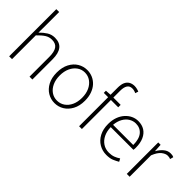

<svg xmlns="http://www.w3.org/2000/svg" viewBox="24 -1540 2287 2287"><g transform="rotate(45 1167.0 -397.0)"><path d="M102 0V-794H150V-564L149 -446Q190 -488 233.5 -515.5Q277 -543 332 -543Q414 -543 453.5 -492.5Q493 -442 493 -340V0H445V-334Q445 -418 416.5 -459.5Q388 -501 323 -501Q276 -501 237 -476Q198 -451 150 -401V0Z M877 13Q813 13 759 -19.5Q705 -52 672 -114Q639 -176 639 -264Q639 -353 672 -415.5Q705 -478 759 -510.5Q813 -543 877 -543Q925 -543 968 -524.5Q1011 -506 1044 -470.5Q1077 -435 1096 -382.5Q1115 -330 1115 -264Q1115 -176 1081.5 -114Q1048 -52 994.5 -19.5Q941 13 877 13ZM877 -29Q931 -29 974 -58.5Q1017 -88 1041.5 -141Q1066 -194 1066 -264Q1066 -335 1041.5 -388Q1017 -441 974 -471.5Q931 -502 877 -502Q823 -502 780.5 -471.5Q738 -441 713.5 -388Q689 -335 689 -264Q689 -194 713.5 -141Q738 -88 780.5 -58.5Q823 -29 877 -29Z M1280 0V-650Q1280 -703 1295 -737.5Q1310 -772 1339.5 -789.5Q1369 -807 1410 -807Q1428 -807 1448 -802.5Q1468 -798 1487 -790L1474 -751Q1443 -767 1411 -767Q1367 -767 1347 -735Q1327 -703 1327 -646V0ZM1207 -489V-525L1281 -530H1450V-489Z M1750 13Q1683 13 1627 -20Q1571 -53 1538 -115Q1505 -177 1505 -264Q1505 -329 1524 -380.5Q1543 -432 1576 -468.5Q1609 -505 1650 -524Q1691 -543 1736 -543Q1799 -543 1844 -514.5Q1889 -486 1914 -431Q1939 -376 1939 -298Q1939 -289 1938.5 -279.5Q1938 -270 1936 -259H1554Q1555 -192 1580 -140Q1605 -88 1649.5 -58Q1694 -28 1754 -28Q1798 -28 1832.5 -41Q1867 -54 1897 -75L1917 -38Q1885 -19 1847 -3Q1809 13 1750 13ZM1554 -298H1894Q1894 -400 1851 -451Q1808 -502 1736 -502Q1691 -502 1651.5 -478Q1612 -454 1586 -408.5Q1560 -363 1554 -298Z M2083 0V-530H2123L2129 -431H2131Q2158 -480 2196.5 -511.5Q2235 -543 2281 -543Q2296 -543 2308.5 -541Q2321 -539 2334 -532L2323 -490Q2310 -495 2300.5 -497Q2291 -499 2275 -499Q2240 -499 2200.5 -468Q2161 -437 2131 -361V0Z"/></g></svg>

Font: Noto Sans HK Thin ExtraLight
Style: Regular
Weight: 250
Version: Version 2.004-H2;hotconv 1.0.118;makeotfexe 2.5.65603